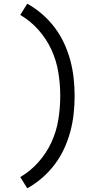

<svg xmlns="http://www.w3.org/2000/svg" viewBox="-20 -861 540 1042"><path d="M128 161 90 100Q145 68 188.5 19Q232 -30 259 -88.5Q286 -147 296.5 -211.5Q307 -276 307 -340Q307 -404 296.5 -468.5Q286 -533 259 -591.5Q232 -650 188.5 -699Q145 -748 90 -780L128 -841Q171 -817 208.5 -784.5Q246 -752 276 -712.5Q306 -673 327 -628Q348 -583 361 -535.5Q374 -488 379.5 -438.5Q385 -389 385 -340Q385 -291 379.5 -241.5Q374 -192 361 -144.5Q348 -97 327 -52Q306 -7 276 32.5Q246 72 208.5 104.5Q171 137 128 161Z"/></svg>

Font: Iosevka Web
Style: Regular
Weight: 400
Monospace: yes
Designer: Belleve Invis
Foundry: Belleve Invis
Version: Version 28.0.3; ttfautohint (v1.8.3)